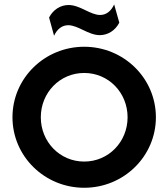

<svg xmlns="http://www.w3.org/2000/svg" viewBox="-20 -853 776 885"><path d="M229.2 -688.2C243.1 -718.8 266 -736.8 294.4 -736.8C340.3 -736.8 386.8 -691 440.3 -691C476.4 -691 511.1 -711.8 529.9 -748.6L506.2 -832.6C492.4 -802.1 470.1 -784 441.7 -784C395.8 -784 349.3 -829.9 295.8 -829.9C259.7 -829.9 225 -809 206.2 -772.2ZM368.1 12.5C550.7 12.5 698.6 -132.6 698.6 -312.5C698.6 -492.4 550.7 -637.5 368.1 -637.5C185.4 -637.5 37.5 -492.4 37.5 -312.5C37.5 -132.6 185.4 12.5 368.1 12.5ZM368.1 -108.3C255.6 -108.3 168.1 -199.3 168.1 -312.5C168.1 -425.7 255.6 -516.7 368.1 -516.7C480.6 -516.7 568.1 -425.7 568.1 -312.5C568.1 -199.3 480.6 -108.3 368.1 -108.3Z"/></svg>

Font: Afacad
Style: Bold
Weight: 700
Designer: Kristian Moeller
Foundry: Dicotype
Version: Version 1.000